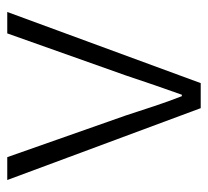

<svg xmlns="http://www.w3.org/2000/svg" viewBox="-42 -531 573 529"><g transform="rotate(-90 244.5 -266.5)"><path d="M211 0H280L476 -533H417L301 -206C284 -154 265 -100 248 -52H244C225 -100 208 -154 191 -206L76 -533H13Z"/></g></svg>

Font: Spoqa Han Sans Neo Light
Style: Regular
Weight: 300
Designer: [Spoqa Han Sans Neo] Dong-huui Kim ___ Younghwa Kang ___ Yujin Lee ___ [Noto Sans] Ryoko NISHIZUKA ____ (kana & ideograp
Foundry: Spoqa (http://www.spoqa-han-sans.com)
Version: Version 1.100;hotconv 1.0.109;makeotfexe 2.5.65596